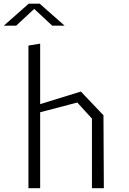

<svg xmlns="http://www.w3.org/2000/svg" viewBox="-40 -996 680 1016"><path d="M446.5 0H509.5L507.5 -386L388 -511.5L172.5 -445V-765L110.5 -755V0H172.5V-402L369 -453.5L446.5 -368.5ZM-20 -860H45.5L141 -949L236.5 -860H302L170 -976.5H112Z"/></svg>

Font: Monaspace Krypton ExtraLight
Style: Regular
Weight: 200
Designer: Riley Cran & the Lettermatic Team
Foundry: Lettermatic
Version: Version 1.101 (Monaspace Krypton)